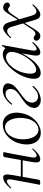

<svg xmlns="http://www.w3.org/2000/svg" viewBox="792 -1242 463 2088"><g transform="rotate(-90 1024.0 -197.5)"><path d="M82 8Q68 8 63.5 6.5Q59 5 59 2Q59 -2 64.5 -25Q70 -48 74 -74L115 -297Q125 -356 98 -356Q87 -356 69 -344Q51 -332 29 -310Q26 -306 21.5 -310.5Q17 -315 21 -318Q55 -357 83.5 -376Q112 -395 138 -395Q162 -395 168.5 -373.5Q175 -352 166 -299L114 -7Q112 8 82 8ZM119 -183 123 -203H355L352 -183ZM336 8Q311 8 304.5 -14Q298 -36 308 -87L360 -380Q362 -395 391 -395Q406 -395 410 -393Q414 -391 414 -388Q414 -385 409 -362.5Q404 -340 399 -313L358 -90Q348 -31 376 -31Q401 -31 444 -77Q448 -81 452 -77Q456 -73 452 -69Q418 -30 390.5 -11Q363 8 336 8Z M624 14Q576 14 545 -14Q514 -42 503 -89Q492 -136 503 -193Q514 -252 545 -298.5Q576 -345 620 -372Q664 -399 713 -399Q765 -399 796.5 -370.5Q828 -342 838.5 -295.5Q849 -249 837 -193Q825 -130 791.5 -83Q758 -36 713.5 -11Q669 14 624 14ZM659 -11Q700 -11 734.5 -47.5Q769 -84 781 -149Q788 -186 786 -225.5Q784 -265 772 -299Q760 -333 738 -354Q716 -375 684 -375Q642 -375 607 -338Q572 -301 559 -236Q551 -197 554 -158Q557 -119 569.5 -85.5Q582 -52 604.5 -31.5Q627 -11 659 -11Z M980 14Q954 14 933 3Q912 -8 902 -27Q892 -46 896 -71Q903 -114 937.5 -145.5Q972 -177 1013 -203Q1057 -232 1076.5 -253Q1096 -274 1100 -303Q1103 -316 1099.5 -331.5Q1096 -347 1084 -358Q1072 -369 1048 -369Q1015 -369 988.5 -347Q962 -325 940 -298Q938 -296 933 -299Q928 -302 930 -305Q965 -352 1005.5 -375.5Q1046 -399 1086 -399Q1107 -399 1125.5 -392Q1144 -385 1154.5 -370Q1165 -355 1160 -330Q1153 -292 1123.5 -264.5Q1094 -237 1058 -212Q1021 -186 990.5 -159Q960 -132 953 -91Q949 -64 966.5 -39.5Q984 -15 1020 -15Q1050 -15 1076.5 -33.5Q1103 -52 1125 -75Q1128 -77 1132.5 -74.5Q1137 -72 1135 -68Q1103 -27 1060 -6.5Q1017 14 980 14Z M1274 13Q1241 13 1224 -11Q1207 -35 1214 -91Q1222 -145 1248.5 -199.5Q1275 -254 1313.5 -299Q1352 -344 1395 -371.5Q1438 -399 1477 -399Q1496 -399 1513.5 -392.5Q1531 -386 1544 -370.5Q1557 -355 1559 -330L1516 -357Q1529 -359 1545.5 -373.5Q1562 -388 1567 -407Q1569 -410 1574.5 -409Q1580 -408 1579 -406L1521 -89Q1511 -31 1536 -31Q1547 -31 1564.5 -43.5Q1582 -56 1602 -77Q1605 -80 1609 -76Q1613 -72 1610 -69Q1578 -32 1551 -11.5Q1524 9 1498 9Q1474 9 1467 -13Q1460 -35 1470 -89L1494 -229L1511 -246Q1481 -170 1441 -111.5Q1401 -53 1358 -20Q1315 13 1274 13ZM1310 -36Q1338 -36 1368 -58Q1398 -80 1425.5 -115.5Q1453 -151 1473.5 -193.5Q1494 -236 1502 -277Q1510 -314 1495 -339Q1480 -364 1443 -364Q1408 -363 1372 -332.5Q1336 -302 1308 -251.5Q1280 -201 1270 -136Q1263 -86 1272.5 -61Q1282 -36 1310 -36Z M1911 9Q1892 9 1877 -2.5Q1862 -14 1851 -53L1780 -292Q1769 -333 1755 -342.5Q1741 -352 1729 -352Q1717 -352 1700 -342Q1683 -332 1663 -311Q1660 -307 1655.5 -311.5Q1651 -316 1655 -319Q1690 -357 1716 -376Q1742 -395 1764 -395Q1783 -395 1799.5 -381Q1816 -367 1828 -325L1898 -85Q1909 -49 1922 -41Q1935 -33 1945 -33Q1959 -33 1975 -43.5Q1991 -54 2011 -75Q2015 -79 2019 -74.5Q2023 -70 2020 -67Q1986 -29 1959 -10Q1932 9 1911 9ZM1676 9Q1656 9 1640 -5.5Q1624 -20 1626 -40Q1628 -51 1635.5 -57Q1643 -63 1655 -63Q1667 -63 1673 -58.5Q1679 -54 1685 -49Q1691 -44 1700 -44Q1710 -44 1721 -50.5Q1732 -57 1744 -73L1825 -195L1833 -185L1757 -63Q1738 -33 1725.5 -17.5Q1713 -2 1702 3.5Q1691 9 1676 9ZM1837 -187 1829 -198 1909 -323Q1928 -354 1940.5 -369Q1953 -384 1964 -389.5Q1975 -395 1989 -395Q2010 -395 2026.5 -380.5Q2043 -366 2040 -346Q2039 -335 2031 -328.5Q2023 -322 2012 -322Q2000 -322 1993.5 -327.5Q1987 -333 1981.5 -337.5Q1976 -342 1966 -342Q1957 -342 1945.5 -335Q1934 -328 1923 -312Z"/></g></svg>

Font: Cormorant
Style: Italic
Weight: 400
Italic angle: -10°
Designer: Christian Thalmann (Catharsis Fonts)
Foundry: Catharsis Fonts
Version: Version 4.000